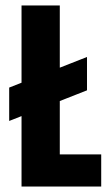

<svg xmlns="http://www.w3.org/2000/svg" viewBox="-20 -680 394 700"><path d="M58.5 -660H198V0H58.5ZM85.3 -117.2H349V0H85.3ZM297.2 -472.3V-350.7L13.5 -239V-360.7Z"/></svg>

Font: Bricolage Grotesque 96pt Condensed ExBd
Style: Regular
Weight: 800
Width: 3
Designer: Mathieu Triay
Foundry: Atelier Triay
Version: Version 1.001;Glyphs 3.2 (3207)